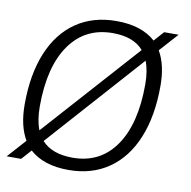

<svg xmlns="http://www.w3.org/2000/svg" viewBox="-85 -628 702 706"><g transform="rotate(10 265.5 -275.0)"><path d="M466 -481Q495 -431 495 -353Q495 -240 461.5 -158.5Q428 -77 365 -33.5Q302 10 215 10Q122 10 70 -37L37 0H-17L45 -69Q15 -119 15 -200Q15 -312 48.5 -393Q82 -474 145 -517Q208 -560 295 -560Q389 -560 441 -513L474 -550H528ZM85 -115 404 -471Q367 -514 289 -514Q186 -514 128.5 -432Q71 -350 71 -202Q71 -151 85 -115ZM425 -435 107 -79Q145 -37 222 -37Q325 -37 382 -119Q439 -201 439 -349Q439 -399 425 -435Z"/></g></svg>

Font: Krub Light
Style: Italic
Weight: 300
Italic angle: -8°
Designer: Ekaluck Peanpanawate
Foundry: Cadson Demak Co.,Ltd.
Version: Version 1.000; ttfautohint (v1.6)